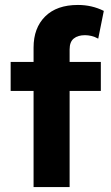

<svg xmlns="http://www.w3.org/2000/svg" viewBox="-20 -755 448 775"><path d="M115.5 0V-563Q115.5 -642 162.2 -688.5Q209 -735 294.5 -735Q323 -735 349 -729Q375 -723 399 -711L376.5 -599Q362 -607 348.5 -610Q335 -613 323 -613Q294.5 -613 277.8 -599.5Q261 -586 261 -555.5V-505H387V-388H261V0ZM23 -388V-505H130V-388Z"/></svg>

Font: Geologica Cursive SemiBold
Style: Regular
Weight: 600
Designer: Sindre Bremnes, Frode Helland
Foundry: Monokrom Skriftforlag AS
Version: Version 1.010;gftools[0.9.28]